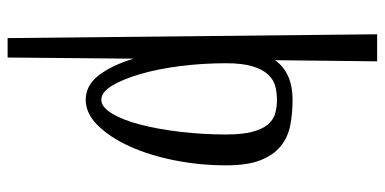

<svg xmlns="http://www.w3.org/2000/svg" viewBox="-273 -517 1010 504"><g transform="rotate(90 232.0 -265.0)"><path d="M70 -750H141L138 -482Q171 -528 242 -528Q277 -528 308.5 -522Q340 -516 363.5 -497Q387 -478 400.5 -444Q414 -410 414 -353Q414 -285 401 -219Q388 -153 364.5 -101Q341 -49 309.5 -17Q278 15 242 15Q204 15 177.5 -19.5Q151 -54 134 -111L131 220H80ZM242 -26Q261 -26 278 -54Q295 -82 307 -128Q319 -174 326 -233Q333 -292 333 -353Q333 -396 326 -422.5Q319 -449 306.5 -463.5Q294 -478 277.5 -482.5Q261 -487 242 -487Q223 -487 206 -482.5Q189 -478 175.5 -463.5Q162 -449 154 -422.5Q146 -396 146 -353Q146 -292 153.5 -233Q161 -174 174.5 -128Q188 -82 205 -54Q222 -26 242 -26Z"/></g></svg>

Font: Combo
Style: Regular
Weight: 400
Designer: Eduardo Rodriguez Tunni
Foundry: Eduardo Rodriguez Tunni
Version: Version 1.001